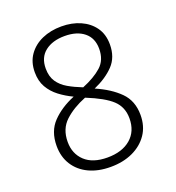

<svg xmlns="http://www.w3.org/2000/svg" viewBox="-133 -830 866 946"><g transform="rotate(-20 300.0 -357.0)"><path d="M287 10Q222 10 173.5 -13Q125 -36 98 -78.5Q71 -121 71 -178Q71 -255 116.5 -302Q162 -349 233 -378Q195 -396 163.5 -420Q132 -444 113 -477Q94 -510 94 -556Q94 -609 120.5 -646.5Q147 -684 192 -704Q237 -724 294 -724Q349 -724 393 -704.5Q437 -685 463 -648.5Q489 -612 489 -559Q489 -492 449.5 -450.5Q410 -409 344 -380Q420 -347 466 -301Q512 -255 512 -181Q512 -122 483 -79.5Q454 -37 403.5 -13.5Q353 10 287 10ZM293 -405Q357 -431 394.5 -464.5Q432 -498 432 -557Q432 -613 394.5 -643.5Q357 -674 293 -674Q229 -674 190 -643.5Q151 -613 151 -555Q151 -513 169.5 -485.5Q188 -458 220 -439.5Q252 -421 293 -405ZM288 -39Q365 -39 410 -77.5Q455 -116 455 -184Q455 -243 415.5 -280Q376 -317 284 -354Q216 -327 172.5 -286.5Q129 -246 129 -178Q129 -116 170 -77.5Q211 -39 288 -39Z"/></g></svg>

Font: Noto Sans Mono Light
Style: Regular
Weight: 300
Designer: Monotype Design Team
Foundry: Monotype Imaging Inc.
Version: Version 2.014; ttfautohint (v1.8.4.7-5d5b)